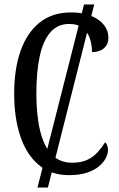

<svg xmlns="http://www.w3.org/2000/svg" viewBox="-20 -780 538 866"><path d="M149 66 359 -760H405L196 66ZM291 10Q210 10 155 -36Q100 -82 72 -164.5Q44 -247 44 -358Q44 -469 73 -551Q102 -633 159 -678.5Q216 -724 301 -724Q355 -724 392.5 -708Q430 -692 449.5 -666.5Q469 -641 469 -610Q469 -580 449 -562.5Q429 -545 395 -545Q395 -577 385.5 -606Q376 -635 353.5 -653.5Q331 -672 292 -672Q240 -672 207 -634Q174 -596 159 -525.5Q144 -455 144 -358Q144 -260 161 -190Q178 -120 213.5 -83Q249 -46 306 -46Q346 -46 373.5 -59Q401 -72 420 -93Q439 -114 454 -138Q460 -134 463.5 -124Q467 -114 467 -103Q467 -86 457 -66.5Q447 -47 426 -29.5Q405 -12 371.5 -1Q338 10 291 10Z"/></svg>

Font: Noto Serif ExtraCondensed
Style: Regular
Weight: 400
Width: 2
Designer: Monotype Design Team
Foundry: Monotype Imaging Inc.
Version: Version 2.013